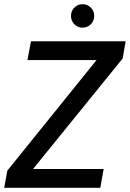

<svg xmlns="http://www.w3.org/2000/svg" viewBox="-25 -897 620 917"><path d="M-5 0 10 -82 436 -610H106L123 -700H575L561 -618L133 -90H470L454 0ZM369 -765Q346 -765 330 -781.5Q314 -798 314 -821Q314 -844 330 -860.5Q346 -877 369 -877Q393 -877 409 -860.5Q425 -844 425 -821Q425 -798 409 -781.5Q393 -765 369 -765Z"/></svg>

Font: Ultramarine Medium
Style: Italic
Weight: 500
Italic angle: -10°
Designer: Colophon Foundry, Jonny Pinhorn
Foundry: Colophon Foundry
Version: Version 1.200; ttfautohint (v1.8.3)